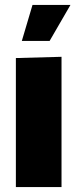

<svg xmlns="http://www.w3.org/2000/svg" viewBox="-20 -754 315 774"><path d="M44 0V-520L228 -525V0ZM68 -589 111 -734H264L180 -589Z"/></svg>

Font: Murecho Thin ExtraBold
Style: Regular
Weight: 800
Version: Version 1.010